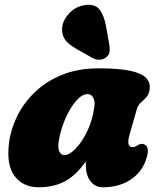

<svg xmlns="http://www.w3.org/2000/svg" viewBox="-20 -778 674 812"><path d="M528 -209Q513 -156 540 -156Q549 -156 554 -159Q559 -162 566.5 -166Q580 -173.5 593 -166Q603 -161 605 -145.2Q607 -129.5 597 -101Q578.5 -48 530.5 -17Q482.5 14 415 14Q383 14 363 -11.2Q343 -36.5 343 -80Q343 -88 343 -95.5Q304.5 -39.5 257.2 -12.8Q210 14 143 14Q78 14 42 -33Q6 -80 18.5 -176.5Q26 -233.5 53.8 -289Q81.5 -344.5 129 -389.8Q176.5 -435 243.8 -462Q311 -489 397 -489Q483 -489 531.2 -478.5Q579.5 -468 598 -448.2Q616.5 -428.5 613 -401Q610 -378.5 598.8 -366.5Q587.5 -354.5 575.5 -344Q563.5 -333.5 558 -314ZM230 -191Q223 -153 230.8 -137.5Q238.5 -122 251 -122Q273.5 -122 300.2 -149.8Q327 -177.5 349.2 -223.8Q371.5 -270 379 -326Q382.5 -351 374 -365.5Q365.5 -380 351 -380Q327 -380 302.2 -351.8Q277.5 -323.5 258.2 -280.2Q239 -237 230 -191ZM428.5 -666 442.5 -588Q445 -573 443.5 -559.8Q442 -546.5 429 -535.5Q417 -526 401.5 -525.5Q386 -525 373.5 -531.5L306 -569.5Q269.5 -590 255 -610.5Q240.5 -631 243 -661.5Q246 -693 272 -721.2Q298 -749.5 336.5 -756Q381.5 -763.5 401.2 -737.2Q421 -711 428.5 -666Z"/></svg>

Font: Fraunces 9pt S100 Black
Style: Italic
Weight: 900
Italic angle: -16°
Version: Version 1.000; ttfautohint (v1.8.3)